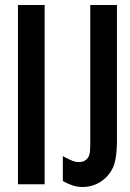

<svg xmlns="http://www.w3.org/2000/svg" viewBox="-20 -739 522 770"><path d="M52 -719H159V0H52ZM449 -205Q449 -191 449 -172.5Q449 -154 447.5 -134.5Q446 -115 442.5 -97.5Q439 -80 433 -67Q416 -31 383.5 -10Q351 11 310 11Q290 11 269.5 4Q249 -3 232 -13V-113Q244 -106 262.5 -97.5Q281 -89 295 -89Q311 -89 320.5 -95Q330 -101 335 -110.5Q340 -120 341 -132.5Q342 -145 342 -159V-719H449Z"/></svg>

Font: Osterbar
Style: Regular
Weight: 500
Width: 3
Designer: Peter Wiegel, Basierend auf Erbar schmal-halbfette Grotesk v. Jacob Erbar
Foundry: Peter Wiegel
Version: Version 1.0